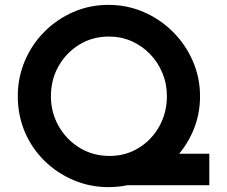

<svg xmlns="http://www.w3.org/2000/svg" viewBox="-20 -760 931 788"><path d="M605 -129H839V0H432ZM53 -366Q53 -441 81.5 -509Q110 -577 161.5 -629Q213 -681 280.5 -710.5Q348 -740 425 -740Q502 -740 570 -710.5Q638 -681 690 -629Q742 -577 771.5 -509Q801 -441 801 -365Q801 -288 771.5 -220.5Q742 -153 690 -101.5Q638 -50 570 -21Q502 8 425 8Q349 8 281 -21Q213 -50 161.5 -101Q110 -152 81.5 -219.5Q53 -287 53 -366ZM189 -365Q189 -298 221 -242Q253 -186 307.5 -153Q362 -120 430 -120Q496 -120 549.5 -153Q603 -186 634 -242Q665 -298 665 -365Q665 -416 646.5 -460.5Q628 -505 595.5 -538.5Q563 -572 520 -591Q477 -610 427 -610Q359 -610 305 -576.5Q251 -543 220 -488Q189 -433 189 -365Z"/></svg>

Font: Reem Kufi Fun SemiBold
Style: Regular
Weight: 600
Designer: Khaled Hosny
Version: Version 1.005